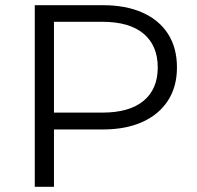

<svg xmlns="http://www.w3.org/2000/svg" viewBox="-20 -720 758 740"><path d="M114 0V-700H376Q465 -700 529 -671.5Q593 -643 627.5 -589.5Q662 -536 662 -460Q662 -386 627.5 -332.5Q593 -279 529 -250Q465 -221 376 -221H188V0ZM188 -636V-286H374Q479 -286 533.5 -331.5Q588 -377 588 -460Q588 -544 533.5 -590Q479 -636 374 -636Z"/></svg>

Font: Modern
Style: Small
Weight: 400
Designer: Julieta Ulanovsky
Foundry: Julieta Ulanovsky
Version: Version 8.000